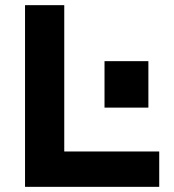

<svg xmlns="http://www.w3.org/2000/svg" viewBox="-20 -724 674 744"><path d="M229 -704V-137H597V0H77V-704ZM385 -307V-487H555V-307Z"/></svg>

Font: CBA Beacon Sans Extra Bold
Style: Regular
Weight: 800
Designer: Wei Huang
Foundry: Wei Huang
Version: Version 1.002